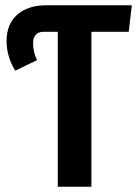

<svg xmlns="http://www.w3.org/2000/svg" viewBox="-20 -711 524 731"><path d="M470 -590H328V0H200V-590H147Q106 -590 106 -546Q106 -514 121 -482L38 -442Q5 -496 5 -555Q5 -619 45.5 -655Q86 -691 158 -691H482Z"/></svg>

Font: Fira Sans Extra Condensed Medium
Style: Regular
Weight: 500
Width: 1
Designer: Carrois Corporate & Edenspiekermann AG
Foundry: Carrois Corporate GbR & Edenspiekermann AG
Version: Version 4.203